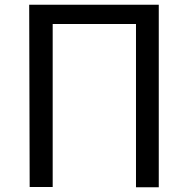

<svg xmlns="http://www.w3.org/2000/svg" viewBox="-20 -763 796 809"><path d="M105 25H202V-662H553V26H649V-743H103Z"/></svg>

Font: GenEiGothic-pro-Regular
Style: Regular
Weight: 400
Designer: Ryoko NISHIZUKA (kana & ideographs); Paul D. Hunt (Latin, Greek & Cyrillic); Wenlong ZHANG (bopomofo); Sandoll Communica
Foundry: Adobe Systems Incorporated; o_tamon
Version: Version 1.000.140830